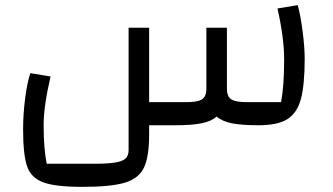

<svg xmlns="http://www.w3.org/2000/svg" viewBox="-20 -488 1297 748"><path d="M1167 -259Q1167 -156 1152 -101.5Q1137 -47 1099 -23.5Q1061 0 987 0Q922 0 884 -7.5Q846 -15 824 -34Q803 -15 764.5 -7.5Q726 0 661 0H561V36Q561 122 541 164.5Q521 207 467 223.5Q413 240 300 240Q195 240 147.5 222Q100 204 85 158.5Q70 113 70 16Q70 -41 77.5 -101.5Q85 -162 98 -203L177 -190Q150 -75 150 -1Q150 91 162 150H345Q398 150 427 145.5Q456 141 468.5 130Q481 119 481 97V-380H561V-90H706Q750 -90 767 -101Q784 -112 784 -143V-380H864V-143Q864 -112 881 -101Q898 -90 942 -90H1075Q1087 -153 1087 -256Q1087 -340 1061 -455L1140 -468Q1151 -427 1159 -365.5Q1167 -304 1167 -259Z"/></svg>

Font: Changa
Style: Regular
Weight: 400
Designer: Eduardo Rodriguez Tunni
Foundry: Eduardo Rodriguez Tunni
Version: Version 2.002; ttfautohint (v1.5.10-5e6f)